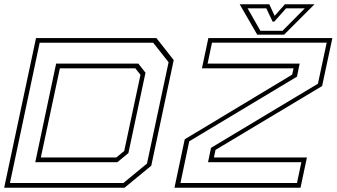

<svg xmlns="http://www.w3.org/2000/svg" viewBox="-24 -878 1575 898"><path d="M-4.5 0 144.5 -700H707.5L788.5 -597L683.5 -103L558.5 0ZM22.5 -22H553L663.5 -113L764.5 -587L692.5 -678H161.5ZM141 -119.5 238.5 -580.5H623L656.5 -538L576.5 -162L525 -119.5ZM167 -141.5H520L557 -172L633 -528L609 -558.5H256ZM792 0 840 -226.5 1342.5 -529 1349 -558.5H920.5L950.5 -700H1530.5L1482.5 -475.5L984 -177L976.5 -141.5H1411.5L1381.5 0ZM820 -22H1365L1385.5 -119.5H949L963 -186.5L1463 -486.5L1504 -678.5H967.5L947 -580.5H1377.5L1365 -519.5L861 -217ZM1179 -716 1097 -858H1235.5L1260.5 -804L1308.5 -858H1447L1305 -716ZM1194 -734H1297.5L1401.5 -839H1314L1259 -777H1251L1221.5 -839H1134Z"/></svg>

Font: Tourney Expanded ExtraLight
Style: Italic
Weight: 200
Width: 7
Italic angle: -12°
Designer: Tyler Finck
Foundry: Etcetera Type Co
Version: Version 1.010; ttfautohint (v1.8.3)